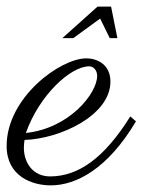

<svg xmlns="http://www.w3.org/2000/svg" viewBox="-37 -533 430 579"><path d="M37 -111C142 -114 296 -184 296 -287C296 -338 257 -357 223 -357C145 -357 -17 -239 -17 -93C-17 -1 60 26 116 26C193 26 288 -24 373 -167L356 -182C278 -57 200 -1 114 -1C63 -1 35 -41 35 -88C35 -96 36 -104 37 -111ZM41 -132C81 -245 175 -333 232 -333C245 -333 256 -321 256 -304C256 -252 173 -146 41 -132ZM317 -418 298 -513H257L151 -418H184L265 -477L294 -418Z"/></svg>

Font: Parisienne
Style: Regular
Weight: 400
Designer: Astigmatic (AOETI)
Foundry: Astigmatic (AOETI)
Version: Version 1.000